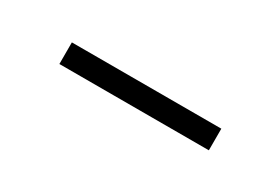

<svg xmlns="http://www.w3.org/2000/svg" viewBox="-11 -425 404 277"><g transform="rotate(30 191.5 -286.0)"><path d="M67 -268V-304H316V-268Z"/></g></svg>

Font: Saira Expanded Thin
Style: Regular
Weight: 250
Width: 7
Designer: Hector Gatti with collaboration of the Omnibus-Type team
Foundry: Omnibus-Type
Version: Version 1.101